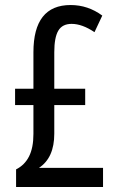

<svg xmlns="http://www.w3.org/2000/svg" viewBox="-20 -744 469 764"><path d="M261 -724Q330 -724 387 -682L356 -616Q307 -649 265 -649Q228 -649 212 -622Q196 -595 196 -536V-391H319V-326H196V-212Q196 -116 135 -76H390V0H44V-70Q78 -87 95.5 -121.5Q113 -156 113 -211V-326H40V-391H113V-536Q113 -724 261 -724Z"/></svg>

Font: Noto Sans Khmer ExtraCondensed
Style: Regular
Weight: 400
Width: 2
Designer: Danh Hong and the Monotype Design Team
Foundry: Monotype Imaging Inc.
Version: Version 2.004; ttfautohint (v1.8.4.7-5d5b)